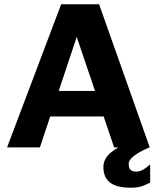

<svg xmlns="http://www.w3.org/2000/svg" viewBox="-20 -687 731 895"><path d="M13 0 265 -667H442L678 0H512L299 -629L378 -636L166 0ZM155 -144 188 -263H491L506 -144ZM589 188Q524 188 493 164Q462 140 462 92Q462 54 494.5 26Q527 -2 581 -23L677 0Q636 17 608 37Q580 57 580 77Q580 98 589.5 105.5Q599 113 615 113Q633 113 649.5 102.5Q666 92 680 79V164Q665 172 644.5 180Q624 188 589 188Z"/></svg>

Font: Maven Pro
Style: Bold
Weight: 700
Designer: Joe Prince
Foundry: Joe Prince
Version: Version 2.103